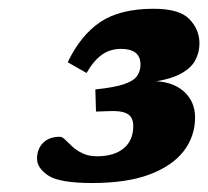

<svg xmlns="http://www.w3.org/2000/svg" viewBox="-20 -730 475 438"><path d="M199 -475.5 197.5 -526Q241 -530.5 263 -538Q285 -545.5 292.8 -556.8Q300.5 -568 300.5 -582.5Q300.5 -601 289 -609.8Q277.5 -618.5 256.5 -618.5Q231 -618.5 212 -604.8Q193 -591 177.5 -563.5L134.5 -588Q163.5 -649 208.5 -679.5Q253.5 -710 330.5 -710Q389.5 -710 412.2 -686.2Q435 -662.5 435 -631Q435 -610 425.2 -592Q415.5 -574 390.8 -561Q366 -548 322 -542.5L321.5 -545Q370.5 -546 397.8 -522.8Q425 -499.5 425 -462Q425 -419 399 -385.2Q373 -351.5 321.2 -332Q269.5 -312.5 190.5 -312.5Q116 -312.5 90.2 -329.5Q64.5 -346.5 64.5 -368Q64.5 -390 78.2 -404Q92 -418 116.5 -418Q122 -418 128.8 -411.2Q135.5 -404.5 145.2 -395.5Q155 -386.5 168.8 -380Q182.5 -373.5 201.5 -373.5Q220.5 -373.5 235.8 -378Q251 -382.5 262 -391.5Q273 -400.5 278.5 -413.2Q284 -426 284 -442.5Q284 -463 270.2 -470.5Q256.5 -478 229 -476.5Z"/></svg>

Font: Newsreader 9pt ExtraBold
Style: Italic
Weight: 800
Italic angle: -17°
Designer: Hugues Gentile
Foundry: Production Type
Version: Version 1.003